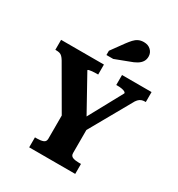

<svg xmlns="http://www.w3.org/2000/svg" viewBox="-221 -1109 1158 1250"><g transform="rotate(30 358.0 -483.5)"><path d="M268 -308 281 -263 88 -596Q79 -611 70 -620Q61 -629 50 -632Q39 -635 25 -635H18V-710H340V-635H326Q309 -635 295.5 -633.5Q282 -632 273.5 -630Q265 -628 265 -624L432 -323L385 -313L549 -614Q549 -621 540.5 -625.5Q532 -630 518 -632.5Q504 -635 487 -635H476V-710H698V-635H691Q677 -635 665.5 -630.5Q654 -626 644 -615.5Q634 -605 624 -585L440 -259L454 -308V-111Q454 -89 472 -82Q490 -75 517 -75H534V0H188V-75H205Q232 -75 250 -82Q268 -89 268 -111ZM392 -899 323 -804V-772H374L474 -810Q504 -820 524.5 -832.5Q545 -845 555.5 -861.5Q566 -878 566 -900Q566 -928 546 -947.5Q526 -967 493 -967Q470 -967 452.5 -958.5Q435 -950 421 -934.5Q407 -919 392 -899Z"/></g></svg>

Font: Roboto Serif 20pt
Style: Bold
Weight: 700
Version: Version 1.008